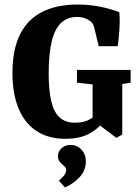

<svg xmlns="http://www.w3.org/2000/svg" viewBox="-20 -603 620 848"><path d="M269 10Q193 10 141 -24.5Q89 -59 62 -124Q35 -189 35 -280Q35 -384 68.5 -451Q102 -518 166.5 -550.5Q231 -583 323 -583Q373 -583 421.5 -573.5Q470 -564 507 -549Q510 -513 507.5 -475Q505 -437 500 -399H416L396 -482Q393 -493 389 -499Q385 -505 378 -510Q368 -518 353.5 -523Q339 -528 319 -528Q278 -528 250 -502Q222 -476 208.5 -420.5Q195 -365 195 -277Q195 -208 205.5 -159.5Q216 -111 241.5 -86Q267 -61 312 -61Q352 -61 379.5 -77.5Q407 -94 424 -120L446 -80Q425 -43 381 -16.5Q337 10 269 10ZM494 6 416 -53H389V-230L320 -238V-294H557V-238L520 -232V-9ZM359 113Q358 151 331.5 179.5Q305 208 267 225L240 195Q252 185 262 173Q272 161 272 150Q272 139 266.5 133.5Q261 128 256 124Q249 118 242.5 109.5Q236 101 236 86Q236 66 252 51.5Q268 37 291 37Q320 37 340 58Q360 79 359 113Z"/></svg>

Font: Yrsa
Style: Bold
Weight: 700
Version: Version 2.004